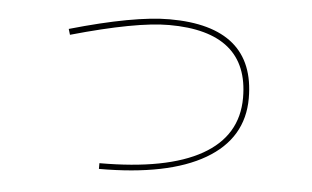

<svg xmlns="http://www.w3.org/2000/svg" viewBox="-43 -594 1087 668"><g transform="rotate(5 500.0 -260.0)"><path d="M177 -466Q400 -530 524 -530Q822 -530 822 -280Q822 -140 693.5 -65Q565 10 324 10V-10Q559 -10 680.5 -78.5Q802 -147 802 -280Q802 -510 524 -510Q409 -510 183 -446Z"/></g></svg>

Font: Mplus 1p Thin
Style: Regular
Weight: 250
Version: Version 1.061